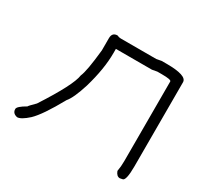

<svg xmlns="http://www.w3.org/2000/svg" viewBox="-107 -593 750 722"><g transform="rotate(30 268.5 -231.5)"><path d="M212.4 -462.4Q219.7 -458.5 228 -458.5H382.3Q401.4 -462.4 403.8 -462.4H425.3Q513.2 -462.4 513.2 -433.1V-67.9Q513.2 -3.4 497.6 -3.4L487.8 -1.5Q473.6 -1.5 466.3 -21Q470.2 -42 470.2 -65.9V-411.6Q470.2 -419.4 429.2 -419.4H409.7Q390.6 -415.5 388.2 -415.5H231.9V-397.9Q231.9 -328.6 206.5 -241.7Q186.5 -177.7 167.5 -155.8Q117.2 -64.9 85.4 -34.7Q55.2 -7.3 38.6 -7.3Q17.1 -11.7 17.1 -30.8Q17.1 -42 52.2 -62Q52.2 -64.5 77.6 -89.4Q161.6 -218.8 167.5 -263.2Q179.2 -289.1 189 -384.3V-437Q189 -462.4 212.4 -462.4Z"/></g></svg>

Font: CEF Fonts CJK
Style: Regular
Weight: 400
Designer: PartyBoss (派对大魔王)
Version: Release 2.25